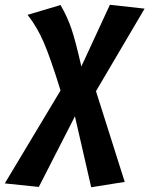

<svg xmlns="http://www.w3.org/2000/svg" viewBox="-104 -563 624 802"><path d="M500 -526.9 296.9 -182.1 417 196.8 276.9 219.2 209 -77.1 58.1 217.8 -84 203.1 148.9 -185.1Q107.4 -319.3 79.3 -384.8Q51.3 -450.2 11.2 -501L148.9 -542Q177.2 -493.2 194.6 -442.1Q211.9 -391.1 235.8 -285.2L355 -543Z"/></svg>

Font: FiraGO SemiBold
Style: Italic
Weight: 600
Italic angle: -8°
Designer: bBox Type GmbH
Foundry: bBox Type GmbH
Version: Version 1.001;PS 001.001;hotconv 1.0.88;makeotf.lib2.5.64775